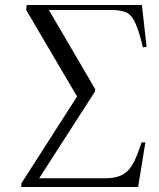

<svg xmlns="http://www.w3.org/2000/svg" viewBox="-20 -750 639 770"><path d="M65 0 66 -15 289 -363 85 -710 87 -730H549L568 -562L553 -560L548 -581Q533 -639 518.5 -666.5Q504 -694 482.5 -702Q461 -710 423 -710H176L362 -392L361 -383L137 -35H400Q441 -35 466.5 -47Q492 -59 508.5 -85.5Q525 -112 539 -154L548 -179H563L534 0Z"/></svg>

Font: Literata 72pt Light
Style: Italic
Weight: 300
Italic angle: -2°
Designer: Latin by Veronika Burian and Jose Scaglione. Greek by Irene Vlachou. Cyrillic by Vera Evstafieva
Foundry: TypeTogether
Version: Version 3.002